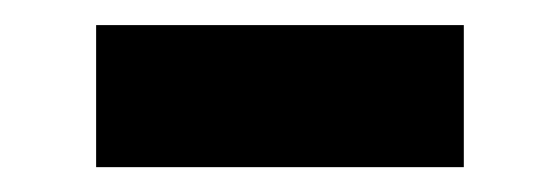

<svg xmlns="http://www.w3.org/2000/svg" viewBox="-20 -768 446 153"><path d="M349.6 -748V-634.8H56.6V-748Z"/></svg>

Font: Inter Black
Style: Regular
Weight: 900
Designer: Rasmus Andersson
Foundry: rsms
Version: Version 4.000;git-a52131595